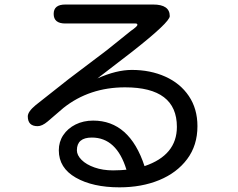

<svg xmlns="http://www.w3.org/2000/svg" viewBox="-20 -762 1040 840"><path d="M753.9 -207Q753.9 -379.9 527.3 -379.9Q371.1 -379.9 257.8 -290L188.5 -230.5Q164.1 -210 144.5 -210Q101.6 -210 101.6 -252.9Q101.6 -273.4 135.7 -301.8L280.3 -416L448.2 -543L552.7 -627Q581.1 -646.5 581.1 -653.3Q581.1 -659.2 573.2 -659.2H265.6Q214.8 -659.2 214.8 -701.2Q214.8 -742.2 265.6 -742.2H650.4Q722.7 -742.2 722.7 -691.4Q722.7 -665 558.6 -536.1L406.2 -418.9Q489.3 -456.1 556.6 -456.1Q637.7 -456.1 703.1 -426.8Q768.6 -397.5 806.2 -341.8Q843.8 -286.1 843.8 -210Q843.8 -126 798.8 -65.9Q753.9 -5.9 676.8 25.9Q599.6 57.6 502.9 57.6Q385.7 57.6 311.5 15.1Q237.3 -27.3 237.3 -104.5Q237.3 -141.6 256.8 -170.9Q276.4 -200.2 310.5 -217.3Q344.7 -234.4 387.7 -234.4Q546.9 -234.4 612.3 -35.2Q753.9 -83 753.9 -207ZM381.8 -160.2Q316.4 -160.2 316.4 -104.5Q316.4 -83 336.9 -62.5Q357.4 -42 393.6 -29.3Q429.7 -16.6 474.6 -16.6L508.8 -17.6L533.2 -19.5Q490.2 -160.2 381.8 -160.2Z"/></svg>

Font: FakePearl
Style: Regular
Weight: 400
Version: Version 1.2